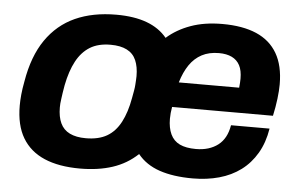

<svg xmlns="http://www.w3.org/2000/svg" viewBox="-44 -601 1053 675"><g transform="rotate(5 482.5 -263.0)"><path d="M260 12Q185 12 134 -10Q83 -32 56.5 -76.5Q30 -121 30 -190Q30 -208 32 -229Q34 -250 39 -276Q54 -366 94 -424Q134 -482 196 -510Q258 -538 341 -538Q404 -538 448.5 -521.5Q493 -505 520 -472Q555 -503 603.5 -520.5Q652 -538 715 -538Q787 -538 835.5 -517Q884 -496 909 -453Q934 -410 934 -344Q934 -322 930.5 -293Q927 -264 920 -232H564Q562 -221 561 -210.5Q560 -200 560 -190Q560 -158 570.5 -135.5Q581 -113 603 -102.5Q625 -92 660 -92Q684 -92 703.5 -98Q723 -104 738 -115.5Q753 -127 762.5 -144.5Q772 -162 776 -186H912Q904 -136 882 -98.5Q860 -61 827 -36.5Q794 -12 751 0Q708 12 658 12Q589 12 540.5 -4.5Q492 -21 463 -57Q425 -21 374.5 -4.5Q324 12 260 12ZM271 -96Q316 -96 345.5 -113Q375 -130 393.5 -165Q412 -200 421 -251Q424 -267 426 -278.5Q428 -290 428.5 -299.5Q429 -309 429.5 -315.5Q430 -322 430 -329Q430 -362 420 -385Q410 -408 387.5 -419.5Q365 -431 330 -431Q286 -431 257 -413Q228 -395 209.5 -360.5Q191 -326 181 -275Q178 -260 176.5 -248Q175 -236 173.5 -226.5Q172 -217 171.5 -209.5Q171 -202 171 -196Q171 -163 181.5 -140.5Q192 -118 214.5 -107Q237 -96 271 -96ZM580 -320H793Q794 -329 794.5 -337.5Q795 -346 795 -352Q795 -381 785.5 -399Q776 -417 757.5 -426Q739 -435 712 -435Q677 -435 651.5 -421.5Q626 -408 608.5 -382.5Q591 -357 580 -320Z"/></g></svg>

Font: Archivo SemiBold
Style: Bold Italic
Weight: 700
Italic angle: -10°
Version: Version 2.001